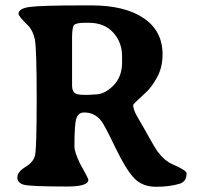

<svg xmlns="http://www.w3.org/2000/svg" viewBox="-20 -697 738 718"><path d="M312 -611.8H296.9Q263.7 -611.8 256.6 -602.8Q249.5 -593.8 249.5 -555.7V-378.4Q249.5 -358.9 257.8 -350.6Q266.1 -342.3 294.4 -342.3H313.5L317.4 -342.8L328.6 -343.3Q332.5 -343.8 335.9 -343.8Q370.6 -343.8 403.6 -376.7Q436.5 -409.7 436.5 -462.9V-486.3Q436.5 -539.1 403.3 -575.4Q370.1 -611.8 312 -611.8ZM289.1 -676.8H322.3Q447.3 -676.8 517.6 -628.9Q587.9 -581.1 587.9 -494.1Q587.9 -444.8 567.4 -407.7Q546.9 -370.6 525.9 -351.6Q478 -308.1 478 -304.2Q478 -286.1 495.8 -256.3Q513.7 -226.6 536.6 -185.1Q559.6 -143.6 569.3 -130.4Q594.7 -96.2 624.5 -83Q677.7 -60.1 677.7 -48.8Q677.7 -17.6 651.4 -9.8Q613.8 1.5 563.5 1.5Q513.2 1.5 482.4 -30Q451.7 -61.5 411.1 -145.8Q370.6 -230 358.9 -244.6Q334.5 -276.4 294.9 -276.4Q273.4 -276.4 265.9 -255.1Q258.3 -233.9 258.3 -149.4Q258.3 -128.9 279.3 -85L297.4 -52.2Q310.5 -27.8 310.5 -24.9Q310.5 0.5 231 0.5Q92.3 0.5 68.6 -6.3Q44.9 -13.2 44.9 -33.7Q44.9 -54.2 74.7 -72.3Q104.5 -90.3 110.8 -115Q117.2 -139.6 117.2 -329.3Q117.2 -519 109.9 -551.8Q102.5 -584.5 83.5 -603Q49.3 -636.2 49.3 -645.5Q49.3 -665 90.1 -670.9Q130.9 -676.8 289.1 -676.8Z"/></svg>

Font: Averia Serif Libre RX
Style: Bold
Weight: 700
Version: Version 1.002